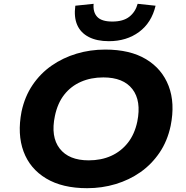

<svg xmlns="http://www.w3.org/2000/svg" viewBox="-20 -976 976 1007"><path d="M437 11Q307 11 222 -40Q137 -91 103.5 -181.5Q70 -272 93 -391Q110 -470 151 -530.5Q192 -591 251 -632Q310 -673 381.5 -694.5Q453 -716 532 -716Q662 -716 746 -665.5Q830 -615 864.5 -525Q899 -435 875 -316Q858 -236 816.5 -175Q775 -114 716.5 -73Q658 -32 586.5 -10.5Q515 11 437 11ZM445 -135Q511 -135 563 -158.5Q615 -182 650.5 -227Q686 -272 700 -338Q722 -447 674.5 -508.5Q627 -570 522 -570Q457 -570 404.5 -547Q352 -524 317 -479.5Q282 -435 268 -368Q245 -259 293 -197Q341 -135 445 -135ZM551 -760Q488 -760 445.5 -782Q403 -804 385 -845Q367 -886 375 -946L471 -956Q467 -912 490 -887.5Q513 -863 569 -863Q626 -863 658 -888Q690 -913 702 -956L796 -946Q775 -857 709.5 -808.5Q644 -760 551 -760Z"/></svg>

Font: Nunito Sans 7pt SemiExpanded ExtraBold
Style: Italic
Weight: 800
Width: 6
Italic angle: -9°
Designer: Vernon Adams
Foundry: Vernon Adams
Version: Version 3.101;gftools[0.9.27]